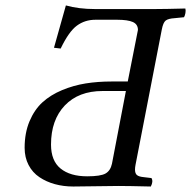

<svg xmlns="http://www.w3.org/2000/svg" viewBox="-20 -678 697 700"><path d="M388.2 -81.1 439 -346.2H354Q266.6 -346.2 216.3 -293.5Q166 -240.7 166 -150.9Q166 -91.8 200.9 -63.5Q235.8 -35.2 297.9 -35.2Q346.7 -35.2 364.7 -45.4Q382.8 -55.7 388.2 -81.1ZM407.2 -606H328.1Q289.6 -606 260.3 -584.5Q231 -563 201.2 -501L176.8 -503.9L220.2 -658.2Q267.1 -645 326.2 -645H544.9Q581.5 -645 655.8 -647Q657.7 -639.6 656 -630.4Q654.3 -621.1 650.9 -615.2L617.2 -611.8Q593.3 -610.4 584 -603Q574.7 -595.7 569.8 -569.8L474.1 -77.1Q472.2 -67.4 472.2 -60.1Q472.2 -45.4 479.5 -39.6Q486.8 -33.7 503.9 -32.2L532.2 -28.8Q539.6 -16.6 529.8 2Q445.8 0 412.1 0Q379.9 0 329.6 1Q279.3 2 247.1 2Q211.4 2 180.2 -6.6Q148.9 -15.1 123.8 -32Q98.6 -48.8 84.2 -76.4Q69.8 -104 69.8 -139.2Q69.8 -193.4 87.6 -235.8Q105.5 -278.3 135 -305.2Q164.6 -332 206.3 -349.4Q248 -366.7 292.2 -373.8Q336.4 -380.9 387.2 -380.9H445.8L482.9 -568.8Q482.9 -589.4 464.4 -597.7Q445.8 -606 407.2 -606Z"/></svg>

Font: Common Serif News
Style: Italic
Weight: 450
Italic angle: -12°
Designer: Philipp H. Poll, Khaled Hosny
Foundry: Stefan Peev, Context Ltd.
Version: Version 1.026